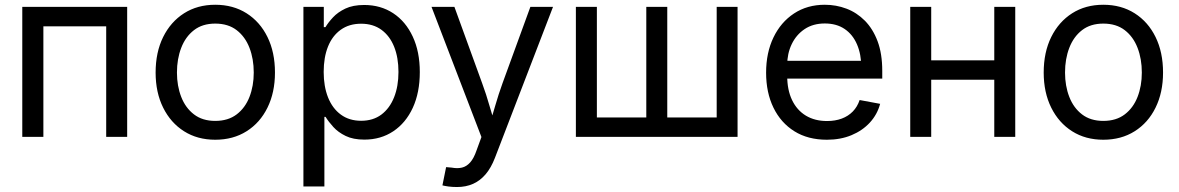

<svg xmlns="http://www.w3.org/2000/svg" viewBox="-20 -564 4857 791"><path d="M503.9 -535.6V0H417.5V-455.6H158.7V0H71.8V-535.6Z M866.7 11.7Q793.5 11.7 738.3 -23.2Q683.1 -58.1 652.1 -120.6Q621.1 -183.1 621.1 -265.1Q621.1 -348.6 652.1 -411.4Q683.1 -474.1 738.3 -509.3Q793.5 -544.4 866.7 -544.4Q940.4 -544.4 995.8 -509.3Q1051.3 -474.1 1082 -411.4Q1112.8 -348.6 1112.8 -265.1Q1112.8 -183.1 1082 -120.6Q1051.3 -58.1 995.8 -23.2Q940.4 11.7 866.7 11.7ZM866.7 -65.9Q919.9 -65.9 955.1 -92.8Q990.2 -119.6 1007.8 -164.8Q1025.4 -210 1025.4 -265.1Q1025.4 -321.3 1007.8 -366.9Q990.2 -412.6 955.1 -439.7Q919.9 -466.8 866.7 -466.8Q814 -466.8 779.1 -439.7Q744.1 -412.6 726.6 -366.9Q709 -321.3 709 -265.1Q709 -210 726.6 -164.8Q744.1 -119.6 779.1 -92.8Q814 -65.9 866.7 -65.9Z M1230 204.1V-535.6H1314V-452.1H1320.8Q1332.5 -471.7 1352.1 -492.7Q1371.6 -513.7 1402.8 -528.6Q1434.1 -543.5 1480.5 -543.5Q1548.3 -543.5 1599.9 -509.5Q1651.4 -475.6 1680.4 -413.3Q1709.5 -351.1 1709.5 -267.1Q1709.5 -182.6 1680.7 -120.1Q1651.9 -57.6 1600.3 -23.2Q1548.8 11.2 1481 11.2Q1435.1 11.2 1404.1 -3.9Q1373 -19 1353.3 -40.8Q1333.5 -62.5 1321.3 -82.5H1316.4V204.1ZM1467.8 -66.4Q1517.1 -66.4 1551.3 -92Q1585.4 -117.7 1603.5 -163.1Q1621.6 -208.5 1621.6 -267.6Q1621.6 -326.7 1603.8 -371.3Q1585.9 -416 1551.5 -441.2Q1517.1 -466.3 1467.8 -466.3Q1418.5 -466.3 1383.8 -441.4Q1349.1 -416.5 1331.3 -372.1Q1313.5 -327.6 1313.5 -267.6Q1313.5 -208 1331.5 -162.6Q1349.6 -117.2 1384.3 -91.8Q1418.9 -66.4 1467.8 -66.4Z M1802.7 199.7 1817.9 124.5 1840.8 126.5Q1864.3 130.9 1883.1 126.5Q1901.9 122.1 1917 105.2Q1932.1 88.4 1943.4 55.2L1963.4 0.5L1757.8 -535.6H1852.1L1966.3 -221.2Q1983.4 -174.8 1996.3 -129.2Q2009.3 -83.5 2022.9 -40H1994.1Q2007.3 -83.5 2020.5 -129.4Q2033.7 -175.3 2050.3 -221.2L2165 -535.6H2258.3L2019 86.4Q2003.4 127 1981 153.6Q1958.5 180.2 1929 193.4Q1899.4 206.5 1862.8 206.5Q1842.8 206.5 1827.1 204.3Q1811.5 202.1 1802.7 199.7Z M2352.5 -535.6H2439V-80.1H2642.6V-535.6H2729V-80.1H2932.6V-535.6H3018.6V0H2352.5Z M3386.7 11.7Q3308.6 11.7 3252.7 -23.2Q3196.8 -58.1 3166.5 -120.4Q3136.2 -182.6 3136.2 -264.6Q3136.2 -346.7 3166.5 -409.7Q3196.8 -472.7 3251.2 -508.5Q3305.7 -544.4 3377.9 -544.4Q3424.8 -544.4 3467.3 -528.3Q3509.8 -512.2 3543 -478.8Q3576.2 -445.3 3595.5 -394Q3614.7 -342.8 3614.7 -272V-240.2H3190.9V-313.5H3567.4L3528.3 -286.6Q3528.3 -340.3 3510.7 -381.1Q3493.2 -421.9 3459.7 -444.6Q3426.3 -467.3 3377.9 -467.3Q3329.6 -467.3 3294.9 -444.1Q3260.3 -420.9 3241.7 -382.1Q3223.1 -343.3 3223.1 -296.4V-251.5Q3223.1 -193.4 3243.2 -151.6Q3263.2 -109.9 3300 -87.6Q3336.9 -65.4 3387.2 -65.4Q3420.9 -65.4 3447.8 -75.4Q3474.6 -85.4 3493.4 -104.7Q3512.2 -124 3521.5 -151.9L3606 -136.2Q3594.2 -92.3 3563.7 -59.1Q3533.2 -25.9 3488 -7.1Q3442.9 11.7 3386.7 11.7Z M4095.7 -315.4V-235.4H3795.9V-315.4ZM3816.4 -535.6V0H3730V-535.6ZM4162.6 -535.6V0H4076.2V-535.6Z M4525.4 11.7Q4452.1 11.7 4397 -23.2Q4341.8 -58.1 4310.8 -120.6Q4279.8 -183.1 4279.8 -265.1Q4279.8 -348.6 4310.8 -411.4Q4341.8 -474.1 4397 -509.3Q4452.1 -544.4 4525.4 -544.4Q4599.1 -544.4 4654.5 -509.3Q4710 -474.1 4740.7 -411.4Q4771.5 -348.6 4771.5 -265.1Q4771.5 -183.1 4740.7 -120.6Q4710 -58.1 4654.5 -23.2Q4599.1 11.7 4525.4 11.7ZM4525.4 -65.9Q4578.6 -65.9 4613.8 -92.8Q4648.9 -119.6 4666.5 -164.8Q4684.1 -210 4684.1 -265.1Q4684.1 -321.3 4666.5 -366.9Q4648.9 -412.6 4613.8 -439.7Q4578.6 -466.8 4525.4 -466.8Q4472.7 -466.8 4437.7 -439.7Q4402.8 -412.6 4385.3 -366.9Q4367.7 -321.3 4367.7 -265.1Q4367.7 -210 4385.3 -164.8Q4402.8 -119.6 4437.7 -92.8Q4472.7 -65.9 4525.4 -65.9Z"/></svg>

Font: Inter 20pt
Style: Regular
Weight: 400
Version: Version 4.001;git-66647c0bb